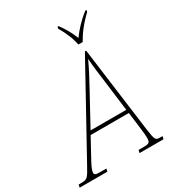

<svg xmlns="http://www.w3.org/2000/svg" viewBox="-276 -1060 1087 1188"><g transform="rotate(-30 267.5 -465.5)"><path d="M376 -771H407C433 -818 470 -867 524 -918L527 -931H518C463 -888 426 -846 397 -806C379 -851 359 -888 327 -931H320L317 -918C342 -877 369 -816 376 -771ZM-60 0H138L143 -20H107C66 -20 58 -22 58 -40C58 -53 70 -79 86 -109L162 -248H435L451 -119C453 -107 456 -76 456 -62C456 -26 450 -20 408 -20H373L368 0H539L544 -20H527C494 -20 491 -25 480 -101L399 -714H390L50 -98C10 -24 5 -20 -40 -20H-55ZM296 -493C332 -558 362 -615 384 -664C387 -616 396 -546 404 -487L431 -273H176Z"/></g></svg>

Font: Noto Serif SemiCondensed Thin
Style: Italic
Weight: 100
Width: 4
Italic angle: -12°
Designer: Monotype Design Team
Foundry: Monotype Imaging Inc.
Version: Version 2.013